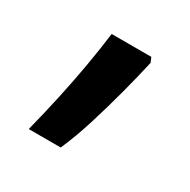

<svg xmlns="http://www.w3.org/2000/svg" viewBox="-77 -204 407 411"><g transform="rotate(30 127.0 1.5)"><path d="M39 134Q51 87 61 41Q71 -5 78.5 -48.5Q86 -92 91 -131H189L194 -119Q186 -83 174 -37.5Q162 8 148 53Q134 98 118 134H39Z"/></g></svg>

Font: Noto Sans Oriya Medium
Style: Regular
Weight: 500
Version: Version 2.003